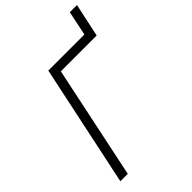

<svg xmlns="http://www.w3.org/2000/svg" viewBox="-249 -959 1061 1061"><g transform="rotate(-45 281.0 -429.0)"><path d="M43 0 194 -714H476L506 -858H562L520 -662H240L101 0Z"/></g></svg>

Font: Noto Sans Display Light
Style: Italic
Weight: 300
Italic angle: -12°
Designer: Monotype Design Team
Foundry: Monotype Imaging Inc.
Version: Version 2.003